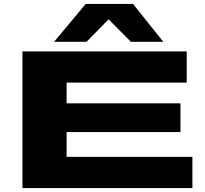

<svg xmlns="http://www.w3.org/2000/svg" viewBox="-20 -963 1051 983"><path d="M95 0V-700H936V-540H321V-434H904V-287H321V-160H965V0ZM257 -749 419 -943H661L816 -749H650L536 -864L423 -749Z"/></svg>

Font: Georama ExtraExtended
Style: Bold
Weight: 700
Width: 8
Designer: Jean-Baptiste Levee
Foundry: Production Type
Version: Version 1.000